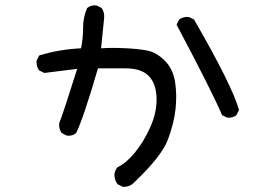

<svg xmlns="http://www.w3.org/2000/svg" viewBox="-20 -671 1040 730"><path d="M446.3 39.1 426.8 29.3Q415 13.7 415 -7.8Q417 -23.4 426.8 -35.2Q460 -50.8 493.2 -91.3Q526.4 -131.8 551.8 -188.5Q577.1 -245.1 575.2 -299.8Q573.2 -354.5 544.9 -382.8Q516.6 -411.1 457 -411.1Q397.5 -411.1 352.5 -411.1Q297.9 -223.6 269.5 -165Q255.9 -153.3 234.4 -155.3L214.8 -165Q203.1 -180.7 205.1 -202.1Q224.6 -252.9 273.4 -409.2L148.4 -393.6L128.9 -403.3Q117.2 -418.9 119.1 -440.4L128.9 -460Q166 -471.7 206.1 -478.5Q246.1 -485.4 288.1 -487.3Q295.9 -524.4 295.9 -565.4Q295.9 -606.4 311.5 -640.6Q325.2 -652.3 346.7 -650.4L366.2 -640.6Q377.9 -625 376 -602.5L364.3 -487.3Q399.4 -490.2 453.1 -487.8Q506.8 -485.4 541 -478.5Q575.2 -471.7 606.4 -440.4Q637.7 -409.2 645.5 -360.4Q653.3 -311.5 647.5 -256.8Q641.6 -202.1 618.2 -139.6Q594.7 -77.1 491.2 21.5Q473.6 41 446.3 39.1ZM843.8 -223.6 824.2 -233.4Q787.1 -321.3 651.4 -577.1L661.1 -596.7Q676.8 -608.4 698.2 -606.4L717.8 -596.7Q863.3 -344.7 888.7 -252.9L878.9 -233.4Q865.2 -221.7 843.8 -223.6Z"/></svg>

Font: NaikaiFont
Style: Regular-Lite
Weight: 400
Version: Version 1.67